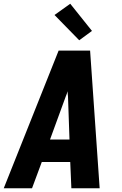

<svg xmlns="http://www.w3.org/2000/svg" viewBox="-32 -1005 652 1025"><path d="M-12 0 281 -735H449L500 0H349L343 -140H191L139 0ZM235 -260H339L331 -490Q330 -497 329.5 -504Q329 -511 329 -518Q327 -511 324.5 -504Q322 -497 319 -490ZM391 -790 259 -925 343 -985 459 -840Z"/></svg>

Font: Iosevka Aile Heavy
Style: Italic
Weight: 900
Italic angle: -9°
Designer: Belleve Invis
Foundry: Belleve Invis
Version: Version 31.1.0; ttfautohint (v1.8.4)